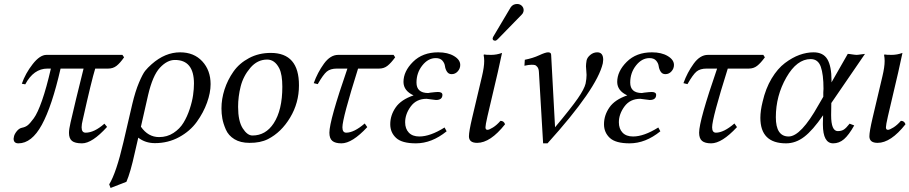

<svg xmlns="http://www.w3.org/2000/svg" viewBox="-20 -703 4538 958"><path d="M590.8 -429.2 599.1 -417Q579.1 -388.2 561.5 -374.5Q543.9 -360.8 520 -360.8H455.1Q437 -302.7 393.1 -106Q387.2 -83 387.2 -67.9Q387.2 -41 407.2 -41Q450.2 -41 501 -85.9L514.2 -69.8Q439.9 12.2 389.2 12.2Q354 12.2 339.1 0Q324.2 -12.2 324.2 -40Q324.2 -58.1 332 -91.8Q355 -192.9 397 -360.8H282.2Q239.3 -172.9 188.7 -80.3Q138.2 12.2 71.8 12.2Q47.9 12.2 47.9 -11.2Q47.9 -14.2 49.8 -22Q51.8 -33.2 63.5 -48.1Q75.2 -63 90.8 -65.9Q106 -68.8 117.4 -77.4Q128.9 -85.9 148.4 -112.5Q168 -139.2 189.9 -202.1Q211.9 -265.1 233.9 -360.8H216.8Q147.9 -360.8 106 -282.2L88.9 -285.2Q106.9 -336.9 143.1 -383.1Q179.2 -429.2 211.9 -429.2Z M1030.8 -283.2Q1030.8 -240.2 1012.9 -190.7Q995.1 -141.1 961.9 -95Q928.7 -48.8 873.8 -18.8Q818.8 11.2 752.9 11.2Q705.1 11.2 669.9 -16.1L652.8 58.1Q630.9 158.2 610.8 204.1L531.7 234.9L524.9 216.8Q560.1 159.7 595.7 6.8L640.1 -184.1Q655.3 -248 673.6 -291Q691.9 -334 704.3 -349.6Q716.8 -365.2 736.8 -382.8Q803.7 -441.9 878.9 -441.9Q947.8 -441.9 989.3 -397Q1030.8 -352.1 1030.8 -283.2ZM773.9 -19Q814 -19 845.5 -39.6Q877 -60.1 895.5 -90.6Q914.1 -121.1 926.5 -158.9Q939 -196.8 943.4 -228.3Q947.8 -259.8 947.8 -286.1Q947.8 -404.3 852.1 -403.8Q814 -403.8 777.8 -365Q741.7 -326.2 718.8 -228L683.1 -70.8Q718.8 -19 773.9 -19Z M1168 -169.9Q1168 -99.1 1190.9 -63Q1213.9 -26.9 1239.7 -26.9Q1305.7 -26.9 1345.7 -87.9Q1388.7 -153.8 1388.7 -270Q1388.7 -331.1 1373.5 -361.8Q1351.1 -405.8 1313 -405.8Q1264.2 -405.8 1229 -364.5Q1193.8 -323.2 1180.9 -272Q1168 -220.7 1168 -169.9ZM1085 -162.1Q1085 -209 1100.3 -256.6Q1115.7 -304.2 1144.8 -345.7Q1173.8 -387.2 1222.4 -413.1Q1271 -439 1331.1 -439Q1472.2 -439 1471.7 -276.9Q1471.7 -189.9 1427.7 -116.5Q1383.8 -43 1316.9 -8.8Q1278.8 10.3 1224.6 9.8Q1179.7 9.8 1149.7 -8.5Q1119.6 -26.9 1106.7 -56.9Q1093.8 -86.9 1089.4 -111.6Q1085 -136.2 1085 -162.1Z M1623.5 -41Q1623.5 -101.1 1713.4 -360.8H1661.6Q1628.4 -360.8 1610.6 -345.9Q1592.8 -331.1 1565.4 -283.2L1545.4 -288.1Q1564.5 -341.3 1596.4 -385.3Q1628.4 -429.2 1667.5 -429.2H1943.8L1951.7 -417Q1930.7 -388.2 1913.1 -374.5Q1895.5 -360.8 1871.6 -360.8H1766.6Q1688.5 -112.8 1688.5 -67.9Q1688.5 -41 1707.5 -41Q1746.6 -41 1799.8 -86.9L1812.5 -68.8Q1737.3 12.2 1683.6 12.2Q1652.8 12.2 1638.2 0Q1623.5 -12.2 1623.5 -41Z M2108.4 -210Q2057.6 -210 2029.5 -171.9Q2001.5 -133.8 2001.5 -92.8Q2001.5 -60.5 2019.8 -41.3Q2038.1 -22 2072.3 -22Q2126.5 -22 2198.2 -66.9L2208.5 -47.9Q2134.3 12.2 2055.2 12.2Q1985.4 12.2 1956.3 -14.9Q1927.2 -42 1927.2 -83Q1927.2 -127.9 1954.3 -167Q1981.4 -206.1 2043.5 -227.1Q1993.7 -250 1993.2 -293.9Q1993.2 -347.2 2040.8 -394.5Q2088.4 -441.9 2166.5 -441.9Q2214.4 -441.9 2245.4 -423.3Q2276.4 -404.8 2276.4 -378.9Q2276.4 -360.8 2263.9 -346.9Q2251.5 -333 2233.4 -333Q2218.3 -333 2210.2 -345.5Q2202.1 -357.9 2200.2 -373Q2198.2 -388.2 2187.3 -400.6Q2176.3 -413.1 2154.3 -413.1Q2116.2 -413.1 2087.2 -376.5Q2058.1 -339.8 2058.1 -291Q2058.1 -239.3 2116.2 -238.8L2127.4 -240.7Q2138.7 -242.2 2150.4 -243.2Q2162.1 -244.1 2165 -244.1Q2187 -244.1 2187.5 -230Q2187.5 -204.1 2155.3 -204.1Q2151.4 -204.1 2131.8 -207Q2112.3 -210 2108.4 -210Z M2412.1 -55.2Q2420.9 -55.2 2439.9 -67.1Q2459 -79.1 2477.1 -100.1Q2494.1 -100.1 2500 -83Q2426.8 9.8 2360.8 9.8Q2319.8 9.8 2319.8 -22.9Q2319.8 -46.9 2335.9 -115.2L2384.8 -321.8Q2396 -368.7 2396 -398.9Q2396 -414.1 2393.1 -429.2L2396 -431.2Q2403.8 -429.2 2430.9 -429.2Q2458 -429.2 2484.9 -439Q2484.9 -439 2463.9 -342.8L2412.1 -122.1Q2402.3 -79.1 2402.3 -67.9Q2402.3 -55.2 2412.1 -55.2ZM2560.1 -683.1Q2574.2 -683.1 2583.5 -674.1Q2592.8 -665 2592.8 -651.9Q2592.8 -647 2591.8 -645Q2589.8 -636.2 2583 -629.9L2463.9 -507.8Q2456.1 -500 2451.2 -500Q2438 -500 2438 -511.2Q2438 -513.2 2439 -514.2Q2439 -517.1 2442.9 -522.9L2527.8 -666Q2539.1 -683.1 2560.1 -683.1Z M2668.9 -344.2Q2668 -360.4 2661.4 -368.7Q2654.8 -377 2648.7 -378.4Q2642.6 -379.9 2632.8 -379.9Q2617.7 -379.9 2596.7 -375L2598.6 -404.8Q2638.7 -412.6 2670.2 -427.2Q2701.7 -441.9 2714.8 -441.9Q2730 -441.9 2730 -429.2L2749.5 -67.9Q2830.6 -165 2863 -211.9Q2895.5 -258.8 2901.9 -286.1Q2906.7 -310.1 2906.7 -329.1Q2906.7 -337.9 2905.3 -350.8Q2903.8 -363.8 2903.8 -372.1Q2903.8 -383.3 2906.7 -400.9Q2909.7 -416 2925.3 -429Q2940.9 -441.9 2960 -441.9Q2989.7 -441.9 2989.7 -404.8Q2989.7 -398.9 2987.8 -387.2Q2959 -261.2 2711.9 12.2H2689.9Z M3174.8 -210Q3124 -210 3095.9 -171.9Q3067.9 -133.8 3067.9 -92.8Q3067.9 -60.5 3086.2 -41.3Q3104.5 -22 3138.7 -22Q3192.9 -22 3264.6 -66.9L3274.9 -47.9Q3200.7 12.2 3121.6 12.2Q3051.8 12.2 3022.7 -14.9Q2993.7 -42 2993.7 -83Q2993.7 -127.9 3020.8 -167Q3047.9 -206.1 3109.9 -227.1Q3060.1 -250 3059.6 -293.9Q3059.6 -347.2 3107.2 -394.5Q3154.8 -441.9 3232.9 -441.9Q3280.8 -441.9 3311.8 -423.3Q3342.8 -404.8 3342.8 -378.9Q3342.8 -360.8 3330.3 -346.9Q3317.9 -333 3299.8 -333Q3284.7 -333 3276.6 -345.5Q3268.6 -357.9 3266.6 -373Q3264.6 -388.2 3253.7 -400.6Q3242.7 -413.1 3220.7 -413.1Q3182.6 -413.1 3153.6 -376.5Q3124.5 -339.8 3124.5 -291Q3124.5 -239.3 3182.6 -238.8L3193.8 -240.7Q3205.1 -242.2 3216.8 -243.2Q3228.5 -244.1 3231.4 -244.1Q3253.4 -244.1 3253.9 -230Q3253.9 -204.1 3221.7 -204.1Q3217.8 -204.1 3198.2 -207Q3178.7 -210 3174.8 -210Z M3468.3 -41Q3468.3 -101.1 3558.1 -360.8H3506.3Q3473.1 -360.8 3455.3 -345.9Q3437.5 -331.1 3410.2 -283.2L3390.1 -288.1Q3409.2 -341.3 3441.2 -385.3Q3473.1 -429.2 3512.2 -429.2H3788.6L3796.4 -417Q3775.4 -388.2 3757.8 -374.5Q3740.2 -360.8 3716.3 -360.8H3611.3Q3533.2 -112.8 3533.2 -67.9Q3533.2 -41 3552.2 -41Q3591.3 -41 3644.5 -86.9L3657.2 -68.8Q3582 12.2 3528.3 12.2Q3497.6 12.2 3482.9 0Q3468.3 -12.2 3468.3 -41Z M4127.9 -189 4127 -130.9Q4127 -130.9 4127 -127.9Q4127 -48.8 4160.2 -48.8Q4178.2 -48.8 4190.2 -56.4Q4202.1 -64 4219.2 -85.9L4242.2 -77.1Q4215.3 -29.3 4191.2 -8.5Q4167 12.2 4137.2 12.2Q4086.4 12.2 4085.9 -81.1V-88.9L4086.9 -127.9Q4035.2 -52.7 3992.7 -20.3Q3950.2 12.2 3901.9 12.2Q3773.9 12.2 3773.9 -115.2Q3773.9 -150.4 3785.2 -195.8Q3800.3 -261.7 3830.1 -311.3Q3859.9 -360.8 3896.5 -388.4Q3933.1 -416 3969 -429Q4004.9 -441.9 4039.1 -441.9Q4087.9 -441.9 4108.4 -407Q4128.9 -372.1 4128.9 -301.8V-293V-292L4210 -434.1Q4216.8 -434.1 4231.9 -431.6Q4247.1 -429.2 4254.2 -429.2Q4261.2 -429.2 4275.6 -431.6Q4290 -434.1 4295.9 -434.1ZM4024.9 -408.2Q3956.1 -408.2 3903.6 -316.7Q3851.1 -225.1 3851.1 -118.2Q3851.1 -22 3915 -22Q3976.1 -22 4064 -179.2L4087.9 -220.2V-241.2Q4087.9 -245.1 4088.4 -251Q4088.9 -256.8 4088.9 -259.8Q4088.9 -331.5 4075.4 -369.9Q4062 -408.2 4024.9 -408.2Z M4410.2 -55.2Q4418.9 -55.2 4438 -67.1Q4457 -79.1 4475.1 -100.1Q4492.2 -100.1 4498 -83Q4424.8 9.8 4358.9 9.8Q4317.9 9.8 4317.9 -22.9Q4317.9 -46.9 4334 -115.2L4382.8 -321.8Q4394 -368.7 4394 -398.9Q4394 -414.1 4391.1 -429.2L4394 -431.2Q4401.9 -429.2 4429 -429.2Q4456.1 -429.2 4482.9 -439Q4482.9 -439 4461.9 -342.8L4410.2 -122.1Q4400.4 -79.1 4400.4 -67.9Q4400.4 -55.2 4410.2 -55.2Z"/></svg>

Font: Linux Libertine
Style: Italic
Weight: 400
Italic angle: -12°
Designer: Philipp H. Poll
Foundry: Philipp H. Poll
Version: Version 5.1.6 ; ttfautohint (v0.9)